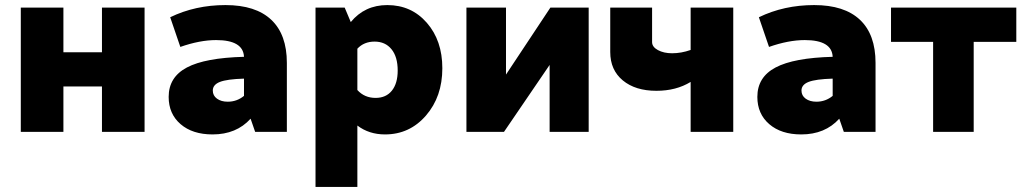

<svg xmlns="http://www.w3.org/2000/svg" viewBox="-20 -520 4037 757"><path d="M62 0V-490H230V-314H382V-490H550V0H382V-179H230V0Z M818 10Q739 10 692 -30.5Q645 -71 645 -138Q645 -216 717 -254Q789 -292 942 -296Q939 -362 832 -362Q768 -362 691 -335L651 -452Q750 -500 869 -500Q988 -500 1049.5 -442Q1111 -384 1111 -272V0H986L968 -52Q912 10 818 10ZM819 -163Q819 -143 835.5 -131Q852 -119 878 -119Q914 -119 942 -142V-210Q875 -208 847 -197Q819 -186 819 -163Z M1224 217V-490H1339L1363 -433Q1418 -500 1507 -500Q1602 -500 1663 -430Q1724 -360 1724 -251Q1724 -139 1659.5 -64.5Q1595 10 1498 10Q1435 10 1389 -25V217ZM1389 -328V-165Q1417 -134 1461 -134Q1502 -134 1525 -162.5Q1548 -191 1548 -242Q1548 -296 1523.5 -326Q1499 -356 1457 -356Q1415 -356 1389 -328Z M1819 0V-490H1975V-226L2150 -490H2301V0H2147V-264L1967 0Z M2568 -162Q2485 -162 2435.5 -203Q2386 -244 2386 -315V-490H2551V-354Q2551 -335 2574 -322.5Q2597 -310 2630 -310Q2666 -310 2703 -323V-490H2871V0H2703V-197Q2646 -162 2568 -162Z M3139 10Q3060 10 3013 -30.5Q2966 -71 2966 -138Q2966 -216 3038 -254Q3110 -292 3263 -296Q3260 -362 3153 -362Q3089 -362 3012 -335L2972 -452Q3071 -500 3190 -500Q3309 -500 3370.5 -442Q3432 -384 3432 -272V0H3307L3289 -52Q3233 10 3139 10ZM3140 -163Q3140 -143 3156.5 -131Q3173 -119 3199 -119Q3235 -119 3263 -142V-210Q3196 -208 3168 -197Q3140 -186 3140 -163Z M3659 0V-355H3493V-490H3987V-355H3819V0Z"/></svg>

Font: Cantarell Extra Bold
Style: Regular
Weight: 800
Designer: Dave Crossland, Nikolaus Waxweiler, Florian Fecher, Jacques Le Bailly, Eben Sorkin, Alexei Vanyashin, Alexios Zavras, Em
Version: Version 0.303